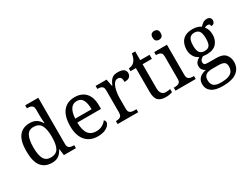

<svg xmlns="http://www.w3.org/2000/svg" viewBox="-88 -1428 3005 2336"><g transform="rotate(-30 1415.0 -260.0)"><path d="M259 10Q160 10 107.5 -56.5Q55 -123 55 -267Q55 -412 107.5 -479Q160 -546 259 -546Q317 -546 353.5 -521.5Q390 -497 412 -458H418Q415 -483 413.5 -513.5Q412 -544 412 -568V-650Q412 -680 400.5 -694.5Q389 -709 370.5 -713.5Q352 -718 330 -718H322V-760H506V-110Q506 -81 517.5 -66Q529 -51 547.5 -46.5Q566 -42 588 -42H596V0H427L416 -90H412Q390 -44 354 -17Q318 10 259 10ZM276 -54Q354 -54 383 -106.5Q412 -159 412 -267Q412 -371 383 -426.5Q354 -482 275 -482Q209 -482 180.5 -426.5Q152 -371 152 -266Q152 -160 180.5 -107Q209 -54 276 -54Z M901 10Q792 10 730.5 -62Q669 -134 669 -264Q669 -404 727 -475Q785 -546 891 -546Q988 -546 1043.5 -486Q1099 -426 1099 -307V-261H766Q768 -152 805.5 -102.5Q843 -53 915 -53Q967 -53 1003.5 -74.5Q1040 -96 1058 -123Q1065 -120 1071 -111Q1077 -102 1077 -89Q1077 -69 1058 -46Q1039 -23 1000 -6.5Q961 10 901 10ZM998 -315Q998 -395 973.5 -443.5Q949 -492 889 -492Q834 -492 803.5 -446.5Q773 -401 768 -315Z M1182 0V-42H1185Q1208 -42 1226.5 -47Q1245 -52 1256 -67.5Q1267 -83 1267 -114V-426Q1267 -456 1255.5 -470.5Q1244 -485 1225.5 -489.5Q1207 -494 1185 -494H1182V-536H1336L1355 -437H1360Q1373 -467 1388 -492Q1403 -517 1428 -531.5Q1453 -546 1497 -546Q1552 -546 1578.5 -527Q1605 -508 1605 -473Q1605 -442 1583.5 -422Q1562 -402 1512 -402Q1512 -443 1500 -461.5Q1488 -480 1459 -480Q1431 -480 1412 -458Q1393 -436 1382 -402Q1371 -368 1366 -331.5Q1361 -295 1361 -266V-109Q1361 -80 1372.5 -65.5Q1384 -51 1402.5 -46.5Q1421 -42 1443 -42H1471V0Z M1860 10Q1784 10 1749.5 -24.5Q1715 -59 1715 -145V-479H1639V-519Q1657 -519 1679 -526.5Q1701 -534 1717 -551Q1734 -569 1745 -595Q1756 -621 1763 -659H1809V-536H1940V-479H1809V-142Q1809 -91 1830 -67Q1851 -43 1885 -43Q1903 -43 1918 -45Q1933 -47 1949 -50V-6Q1936 0 1910 5Q1884 10 1860 10Z M1995 0V-42H2008Q2030 -42 2048.5 -46.5Q2067 -51 2078.5 -65.5Q2090 -80 2090 -109V-426Q2090 -456 2078.5 -470.5Q2067 -485 2048.5 -489.5Q2030 -494 2008 -494H2005V-536H2184V-114Q2184 -83 2195 -67.5Q2206 -52 2225 -47Q2244 -42 2266 -42H2279V0ZM2133 -636Q2109 -636 2092.5 -650Q2076 -664 2076 -698Q2076 -733 2092.5 -746.5Q2109 -760 2133 -760Q2156 -760 2173 -746.5Q2190 -733 2190 -698Q2190 -664 2173 -650Q2156 -636 2133 -636Z M2523 240Q2419 240 2367 201.5Q2315 163 2315 94Q2315 55 2332.5 28.5Q2350 2 2378.5 -13Q2407 -28 2440 -34Q2420 -43 2402.5 -63.5Q2385 -84 2385 -116Q2385 -146 2400.5 -168Q2416 -190 2450 -210Q2407 -228 2383.5 -269.5Q2360 -311 2360 -361Q2360 -447 2407 -496.5Q2454 -546 2548 -546Q2584 -546 2616 -536Q2648 -526 2662 -513Q2676 -529 2701 -548Q2726 -567 2759 -567Q2789 -567 2803.5 -551.5Q2818 -536 2818 -515Q2818 -494 2805.5 -478.5Q2793 -463 2765 -463Q2765 -474 2758.5 -485.5Q2752 -497 2732 -497Q2719 -497 2709 -494Q2699 -491 2689 -485Q2706 -464 2717 -435.5Q2728 -407 2728 -364Q2728 -290 2683.5 -241Q2639 -192 2548 -192Q2536 -192 2520.5 -193.5Q2505 -195 2495 -197Q2476 -187 2462 -172Q2448 -157 2448 -134Q2448 -116 2459.5 -106Q2471 -96 2510 -96H2623Q2712 -96 2750 -54Q2788 -12 2788 53Q2788 139 2723.5 189.5Q2659 240 2523 240ZM2525 191Q2597 191 2636 175.5Q2675 160 2690.5 132.5Q2706 105 2706 70Q2706 24 2680 8.5Q2654 -7 2604 -7H2506Q2478 -7 2453 0.5Q2428 8 2412 28Q2396 48 2396 88Q2396 117 2407 140.5Q2418 164 2446 177.5Q2474 191 2525 191ZM2545 -240Q2578 -240 2597.5 -253Q2617 -266 2625.5 -294Q2634 -322 2634 -365Q2634 -410 2625 -439.5Q2616 -469 2596.5 -483Q2577 -497 2544 -497Q2512 -497 2492 -482.5Q2472 -468 2463 -438.5Q2454 -409 2454 -364Q2454 -300 2475.5 -270Q2497 -240 2545 -240Z"/></g></svg>

Font: Noto Serif Tibetan
Style: Regular
Weight: 400
Designer: Monotype Design Team
Foundry: Monotype Imaging Inc.
Version: Version 2.103